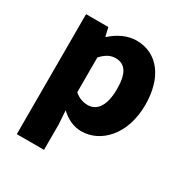

<svg xmlns="http://www.w3.org/2000/svg" viewBox="-162 -634 898 941"><g transform="rotate(30 287.5 -163.5)"><path d="M63 182H217V38L212 -39C247 -6 286 12 329 12C436 12 537 -86 537 -257C537 -410 463 -509 343 -509C292 -509 242 -484 204 -449H200L189 -497H63ZM292 -115C268 -115 242 -122 217 -144V-341C244 -370 268 -383 297 -383C352 -383 378 -342 378 -255C378 -154 340 -115 292 -115Z"/></g></svg>

Font: DAIFUKU Sans
Style: Bold
Weight: 700
Designer: Original font ‘Source Han Sans JP’ : Paul D. Hunt
Foundry: Daifuku
Version: Version 1.000